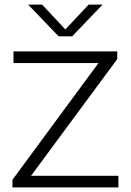

<svg xmlns="http://www.w3.org/2000/svg" viewBox="-20 -820 572 840"><path d="M34.5 0V-33.5L421 -558L426 -544H39V-595H493V-561.5L105.5 -37L100.5 -51H498V0ZM236.5 -661 103 -800H164L275 -681.5H257L368 -800H429L295.5 -661Z"/></svg>

Font: Encode Sans SC SemiExpanded Light
Style: Regular
Weight: 300
Width: 6
Designer: Multiple Designers
Foundry: Impallari Type
Version: Version 3.002